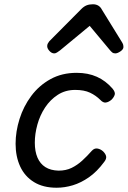

<svg xmlns="http://www.w3.org/2000/svg" viewBox="-20 -860 598 899"><path d="M245 19Q182 19 139 -7.5Q96 -34 74.5 -80.5Q53 -127 53 -187Q53 -244 71.5 -303Q90 -362 126.5 -411Q163 -460 216.5 -489.5Q270 -519 339 -519Q392 -519 433.5 -500.5Q475 -482 507 -445Q521 -428 517 -416Q513 -404 502 -393Q489 -382 476 -380Q463 -378 450 -392Q429 -413 401.5 -426Q374 -439 332 -439Q286 -439 250.5 -416Q215 -393 191 -356.5Q167 -320 155 -276.5Q143 -233 143 -192Q143 -151 155.5 -122Q168 -93 192.5 -77.5Q217 -62 254 -61Q289 -61 315.5 -74Q342 -87 365 -108Q388 -129 410 -154Q422 -167 436.5 -164.5Q451 -162 463 -151Q475 -139 477 -127.5Q479 -116 468 -102Q434 -56 396.5 -30Q359 -4 321 7.5Q283 19 245 19ZM234 -610Q222 -610 211.5 -621.5Q201 -633 201 -644Q201 -651 204 -656.5Q207 -662 211 -667L361 -818Q373 -830 385.5 -835Q398 -840 415 -840Q430 -840 440.5 -833.5Q451 -827 457 -815L552 -661Q556 -654 557 -649.5Q558 -645 558 -640Q558 -629 544 -619.5Q530 -610 520 -610Q511 -610 505.5 -614.5Q500 -619 495 -625L400 -739L261 -624Q255 -620 248 -615Q241 -610 234 -610Z"/></svg>

Font: Playwrite AT
Style: Italic
Weight: 400
Italic angle: -13.0072°
Designer: Veronika Burian, José Scaglione
Foundry: TypeTogether
Version: Version 1.002